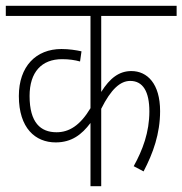

<svg xmlns="http://www.w3.org/2000/svg" viewBox="-20 -642 629 662"><path d="M589 -587V-622H0V-587H292V-269C256 -209 218 -186 175 -186C120 -186 82 -219 82 -311C82 -394 124 -438 194 -438C218 -438 238 -435 256 -430L261 -465C243 -469 218 -473 192 -473C104 -473 45 -413 45 -311C45 -200 102 -151 172 -151C227 -151 262 -178 292 -218V0H329V-267C363 -335 395 -363 429 -363C473 -363 495 -326 495 -258C495 -186 472 -125 441 -69L475 -51C508 -114 532 -181 532 -259C532 -353 488 -397 433 -397C391 -397 359 -373 329 -325V-587Z"/></svg>

Font: Noto Sans Condensed ExtraLight
Style: Regular
Weight: 200
Width: 3
Designer: Monotype Design Team
Foundry: Monotype Imaging Inc.
Version: Version 2.013